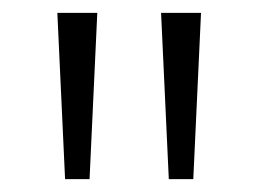

<svg xmlns="http://www.w3.org/2000/svg" viewBox="-20 -978 401 298"><path d="M81 -700 69 -958H131L119 -700ZM242 -700 230 -958H292L280 -700Z"/></svg>

Font: Noto Sans Khmer UI Condensed Light
Style: Regular
Weight: 300
Width: 3
Designer: Danh Hong and the Monotype Design Team
Foundry: Monotype Imaging Inc.
Version: Version 2.002; ttfautohint (v1.8.4.7-5d5b)